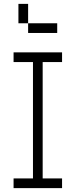

<svg xmlns="http://www.w3.org/2000/svg" viewBox="-20 -970 390 990"><path d="M300 -700H50V-650H150V-50H50V0H300V-50H200V-650H300ZM75 -850H125V-950H75ZM125 -800H275V-850H125Z"/></svg>

Font: LS-VG5000 Light
Style: Regular
Weight: 400
Designer: Justin Bihan, 2021
Foundry: Justin Bihan, 2021
Version: Version 1.000;Glyphs 3.1.2 (3151)